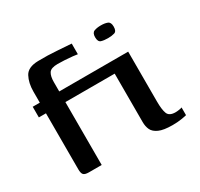

<svg xmlns="http://www.w3.org/2000/svg" viewBox="-114 -649 830 796"><g transform="rotate(-30 301.0 -250.5)"><path d="M37 -352H71V-405Q71 -446 86.5 -475Q102 -504 151 -505Q197 -506 242.5 -502.5Q288 -499 308 -498V-447Q303 -448 285.5 -450Q268 -452 248 -453Q228 -454 215 -454Q183 -454 173.5 -439.5Q164 -425 164 -397V-352H494V-113Q494 -74 501.5 -55Q509 -36 539 -36Q546 -36 556 -37.5Q566 -39 570 -41V-4Q563 -2 544 1Q525 4 502 4Q459 4 437 -6Q415 -16 407.5 -32Q400 -48 400 -69Q400 -90 400 -112Q400 -164 400 -210.5Q400 -257 400 -301H164V0H103Q84 0 77.5 -7Q71 -14 71 -33V-301H37ZM405 -472Q405 -493 418 -498Q431 -503 450 -503Q469 -503 481.5 -498Q494 -493 494 -472Q494 -450 481 -446Q468 -442 450 -442Q431 -442 418 -446Q405 -450 405 -472Z"/></g></svg>

Font: Genos Medium
Style: Regular
Weight: 500
Designer: Robert E. Leuschke
Foundry: Robert E. Leuschke
Version: Version 1.010; ttfautohint (v1.8.3)